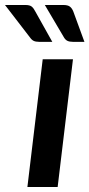

<svg xmlns="http://www.w3.org/2000/svg" viewBox="-85 -751 359 771"><path d="M208 -513 146.5 0H25L86.5 -513ZM169 -731Q187.5 -731 196 -724.2Q204.5 -717.5 209.5 -704.5L254 -583H207.5Q194.5 -583 186.2 -586.8Q178 -590.5 172 -600.5L95 -731ZM16.5 -731Q35 -731 42.8 -724.2Q50.5 -717.5 57 -704.5L125 -583H71.5Q58.5 -583 50.5 -586.8Q42.5 -590.5 35.5 -600.5L-65 -731Z"/></svg>

Font: Lato 2
Style: Bold Italic
Weight: 700
Italic angle: -7°
Designer: Lukasz Dziedzic with Adam Twardoch and Botio Nikoltchev
Foundry: tyPoland Lukasz Dziedzic
Version: Version 2.015; 2015-08-06; http://www.latofonts.com/